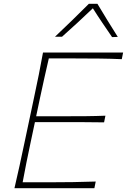

<svg xmlns="http://www.w3.org/2000/svg" viewBox="-20 -989 667 1009"><path d="M56 0Q70.5 -61 82.5 -117Q94.5 -173 108.5 -238.5L158 -472Q172.5 -539.5 183.8 -596Q195 -652.5 206 -713H627L620 -678Q567 -680.5 506.2 -681.2Q445.5 -682 363 -682H236.5Q224.5 -629.5 213.2 -579.5Q202 -529.5 190 -473L170 -378H309Q381 -378 433.2 -378.5Q485.5 -379 534 -381L527 -346Q475.5 -347 423.5 -347Q371.5 -347 301 -347H163.5L141 -241Q129 -184.5 118.8 -134Q108.5 -83.5 99 -31H231Q301 -31 363.2 -32Q425.5 -33 483 -35L476 0ZM569 -794Q543 -832 517.8 -869.2Q492.5 -906.5 468 -945.5Q428 -907 388.2 -870.5Q348.5 -834 306 -796H269Q315 -839.5 359 -882.2Q403 -925 447 -969H492Q517 -927 544.2 -882.8Q571.5 -838.5 599 -795Z"/></svg>

Font: Commissioner Flair Thin
Style: Italic
Weight: 100
Italic angle: -12°
Designer: Kostas Bartsokas
Foundry: Kostas Bartsokas
Version: Version 1.000; ttfautohint (v1.8.3)